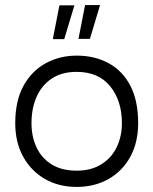

<svg xmlns="http://www.w3.org/2000/svg" viewBox="-20 -724 604 756"><path d="M282 12Q211 12 156.5 -19.5Q102 -51 71 -107.5Q40 -164 40 -239Q40 -327 72.5 -386Q105 -445 160 -475Q215 -505 282 -505Q353 -505 408 -475Q463 -445 493.5 -386Q524 -327 524 -239Q524 -164 493.5 -107.5Q463 -51 408 -19.5Q353 12 282 12ZM282 -52Q339 -52 379 -77Q419 -102 439.5 -144.5Q460 -187 460 -239Q460 -327 414 -384Q368 -441 282 -441Q223 -441 183.5 -414.5Q144 -388 124 -342.5Q104 -297 104 -239Q104 -186 124 -143.5Q144 -101 183.5 -76.5Q223 -52 282 -52ZM188 -570H233L273 -703H214ZM289 -571H334L374 -704H315Z"/></svg>

Font: Kulim Park Light
Style: Regular
Weight: 300
Designer: Noponies / Dale Sattler
Foundry: Noponies
Version: Version 1.000; ttfautohint (v1.8.3)